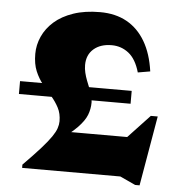

<svg xmlns="http://www.w3.org/2000/svg" viewBox="-52 -739 760 818"><g transform="rotate(5 328.0 -330.0)"><path d="M525.5 -448Q509.5 -504 477.8 -529Q446 -554 405 -554Q357 -554 328 -528.8Q299 -503.5 299 -460Q299 -443.5 303 -427Q307 -410.5 313.2 -394.5Q319.5 -378.5 325.8 -362.8Q332 -347 336.2 -332.2Q340.5 -317.5 340.5 -303.5Q340.5 -275.5 330.5 -249.8Q320.5 -224 291.5 -194.2Q262.5 -164.5 206.5 -125L220 -170H596L427 -87.5L597 -268.5H626.5L575 30.5H556L490 0H70V-14Q116 -60.5 144 -92Q172 -123.5 186.5 -144.8Q201 -166 206.2 -181.8Q211.5 -197.5 211.5 -211.5Q211.5 -244.5 198.5 -269.2Q185.5 -294 166.5 -315.8Q147.5 -337.5 128.2 -361.2Q109 -385 96.2 -415.5Q83.5 -446 83.5 -489Q83.5 -527.5 99.8 -563.5Q116 -599.5 148.2 -628Q180.5 -656.5 229.5 -673.2Q278.5 -690 343.5 -690Q409.5 -690 458 -663Q506.5 -636 537 -584Q567.5 -532 578 -457ZM506.5 -367.5V-312.5H29V-367.5Z"/></g></svg>

Font: Newsreader 24pt ExtraBold
Style: Regular
Weight: 800
Designer: Hugues Gentile
Foundry: Production Type
Version: Version 1.003